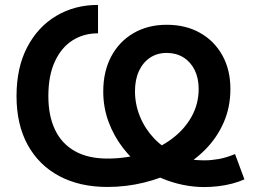

<svg xmlns="http://www.w3.org/2000/svg" viewBox="-20 -758 1062 789"><path d="M819.3 10.7Q775.4 10.7 731 1.5Q686.5 -7.8 645.8 -24.9Q605 -42 571.3 -65.4Q523.4 -101.1 485.6 -149.9Q447.8 -198.7 426 -257.6Q404.3 -316.4 404.3 -381.8Q404.3 -464.8 437.3 -526.4Q470.2 -587.9 529.1 -622.1Q587.9 -656.2 665 -656.2Q743.2 -656.2 802 -623Q860.8 -589.8 893.8 -530.5Q926.8 -471.2 926.8 -392.6Q926.8 -316.9 898.9 -253.9Q871.1 -190.9 822 -141.8Q772.9 -92.8 708.7 -59.1Q644.5 -25.4 571.3 -7.6Q498 10.3 421.4 10.3Q307.1 10.3 223.1 -34.7Q139.2 -79.6 93.5 -163.1Q47.9 -246.6 47.9 -363.3Q47.9 -480 91.6 -563.7Q135.3 -647.5 210.9 -692.6Q286.6 -737.8 382.8 -737.8V-621.1Q323.2 -621.1 277.3 -591.6Q231.4 -562 205.1 -504.4Q178.7 -446.8 178.7 -363.3Q178.7 -282.2 206.1 -224.9Q233.4 -167.5 287.6 -137Q341.8 -106.4 421.4 -106.4Q500 -106.4 567.9 -127.9Q635.7 -149.4 687.3 -188.2Q738.8 -227.1 767.6 -279.3Q796.4 -331.5 796.4 -392.6Q796.4 -437 779.8 -470.5Q763.2 -503.9 733.6 -522.2Q704.1 -540.5 665 -540.5Q626 -540.5 596.7 -521Q567.4 -501.5 551 -466.1Q534.7 -430.7 534.7 -383.3Q534.7 -329.1 555.2 -279.1Q575.7 -229 613 -189.5Q650.4 -149.9 701.2 -127.9Q725.6 -109.9 754.6 -104.5Q783.7 -99.1 821.3 -99.1Q848.1 -99.1 878.9 -104.5Q909.7 -109.9 945.8 -125L984.4 -21Q961.9 -10.7 933.8 -3.4Q905.8 3.9 876.2 7.3Q846.7 10.7 819.3 10.7Z"/></svg>

Font: Inter 17pt SemiBold
Style: Regular
Weight: 600
Version: Version 4.001;git-66647c0bb